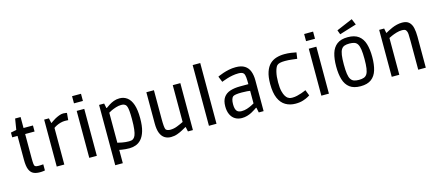

<svg xmlns="http://www.w3.org/2000/svg" viewBox="-61 -1465 5257 2303"><g transform="rotate(-15 2567.5 -313.0)"><path d="M254 14Q209 14 176.5 -1Q144 -16 126 -58Q108 -100 108 -183V-477H42V-536L112 -550L134 -686H202V-550H319V-475H202V-177Q202 -125 205 -101.5Q208 -78 220 -71.5Q232 -65 260 -65Q276 -65 289 -66Q302 -67 310 -67.5Q318 -68 318 -68V8Q318 8 300 11Q282 14 254 14Z M467 0V-583H526L539 -523H545Q545 -523 560 -534.5Q575 -546 600 -560Q625 -574 653.5 -585Q682 -596 707 -596Q725 -596 738.5 -593Q752 -590 752 -590L744 -502Q744 -502 730.5 -503Q717 -504 704 -504Q677 -504 649 -496.5Q621 -489 598 -477.5Q575 -466 561 -455V0Z M871 0V-583H965V0ZM863 -679V-768H974V-679Z M1149 166V-583H1212L1224 -524H1230Q1249 -538 1274.5 -554.5Q1300 -571 1333 -583.5Q1366 -596 1405 -596Q1459 -596 1499.5 -565.5Q1540 -535 1562 -470.5Q1584 -406 1584 -302Q1584 -205 1565.5 -143.5Q1547 -82 1516 -47.5Q1485 -13 1446 0.5Q1407 14 1368 14Q1344 14 1319 12Q1294 10 1274 6.5Q1254 3 1243 1V166ZM1383 -68Q1396 -68 1412 -70.5Q1428 -73 1440 -84Q1454 -95 1464 -119Q1474 -143 1480 -190.5Q1486 -238 1486 -316Q1486 -379 1482.5 -415.5Q1479 -452 1473 -470Q1467 -488 1458 -497Q1453 -502 1441 -508Q1429 -514 1404 -514Q1372 -514 1339 -503.5Q1306 -493 1280 -481Q1254 -469 1243 -461V-88Q1261 -83 1301.5 -75.5Q1342 -68 1383 -68Z M1884 13Q1840 13 1806.5 -8Q1773 -29 1754.5 -74.5Q1736 -120 1736 -197V-583H1830V-225Q1830 -172 1833 -139.5Q1836 -107 1843 -94Q1851 -84 1865.5 -79Q1880 -74 1899 -74Q1942 -74 1985 -91Q2028 -108 2064 -126V-583H2158V0H2096L2084 -57H2078Q2062 -48 2031.5 -31Q2001 -14 1963.5 -0.5Q1926 13 1884 13Z M2357 0V-754H2451V0Z M2765 13Q2718 13 2682 -8.5Q2646 -30 2626 -72Q2606 -114 2606 -173Q2606 -244 2635 -285Q2664 -326 2717 -343Q2770 -360 2841 -360H2943Q2943 -409 2940 -443.5Q2937 -478 2925 -495Q2915 -507 2898.5 -511.5Q2882 -516 2861 -516Q2822 -516 2784.5 -509Q2747 -502 2716 -492Q2685 -482 2666.5 -475Q2648 -468 2648 -468L2619 -540Q2619 -540 2638 -548.5Q2657 -557 2689.5 -568Q2722 -579 2762.5 -587.5Q2803 -596 2847 -596Q2917 -596 2958.5 -569.5Q3000 -543 3018 -495Q3036 -447 3036 -383V0H2976L2963 -62H2957Q2948 -56 2929.5 -43.5Q2911 -31 2886 -18Q2861 -5 2830 4Q2799 13 2765 13ZM2783 -68Q2818 -68 2850 -78.5Q2882 -89 2907 -101.5Q2932 -114 2943 -121V-277Q2932 -279 2906 -281.5Q2880 -284 2839 -284Q2750 -284 2729 -266Q2717 -256 2710 -232Q2703 -208 2703 -174Q2703 -118 2721.5 -93Q2740 -68 2783 -68Z M3431 13Q3362 13 3308.5 -18Q3255 -49 3225.5 -116.5Q3196 -184 3196 -293Q3196 -383 3216 -442Q3236 -501 3271 -534.5Q3306 -568 3353 -582Q3400 -596 3453 -596Q3494 -596 3534 -590.5Q3574 -585 3599 -579L3588 -502Q3567 -504 3525.5 -509.5Q3484 -515 3438 -515Q3400 -515 3375.5 -509Q3351 -503 3338 -490Q3319 -469 3306 -416Q3293 -363 3293 -288Q3293 -219 3303.5 -177Q3314 -135 3328.5 -113Q3343 -91 3355 -83Q3363 -77 3376 -72Q3389 -67 3414 -67Q3442 -67 3472 -74Q3502 -81 3527.5 -90Q3553 -99 3569 -106Q3585 -113 3585 -113L3613 -41Q3613 -41 3590.5 -27.5Q3568 -14 3527 -0.5Q3486 13 3431 13Z M3753 0V-583H3847V0ZM3745 -679V-768H3856V-679Z M4239 13Q4154 13 4105 -24Q4056 -61 4035.5 -129Q4015 -197 4015 -292Q4015 -386 4035.5 -454Q4056 -522 4105 -559Q4154 -596 4239 -596Q4324 -596 4373 -559Q4422 -522 4442.5 -454Q4463 -386 4463 -291Q4463 -197 4442.5 -129Q4422 -61 4373 -24Q4324 13 4239 13ZM4239 -66Q4276 -66 4300.5 -75Q4325 -84 4339.5 -107.5Q4354 -131 4360.5 -175.5Q4367 -220 4367 -292Q4367 -363 4360.5 -407.5Q4354 -452 4339.5 -476Q4325 -500 4300 -508.5Q4275 -517 4239 -517Q4202 -517 4177.5 -508.5Q4153 -500 4138 -476Q4123 -452 4116.5 -407.5Q4110 -363 4110 -292Q4110 -220 4116.5 -175.5Q4123 -131 4138 -107.5Q4153 -84 4177.5 -75Q4202 -66 4239 -66ZM4162 -653 4142 -707 4342 -792 4373 -718Z M4627 0V-583H4689L4700 -526H4705Q4715 -532 4736.5 -543.5Q4758 -555 4786.5 -567.5Q4815 -580 4848 -588Q4881 -596 4914 -596Q4970 -596 4999.5 -568.5Q5029 -541 5039.5 -493.5Q5050 -446 5050 -387V0H4956V-358Q4956 -414 4954 -443.5Q4952 -473 4941 -488Q4934 -501 4919.5 -504.5Q4905 -508 4889 -508Q4855 -508 4820 -497.5Q4785 -487 4758 -475Q4731 -463 4721 -457V0Z"/></g></svg>

Font: Ruda Medium
Style: Regular
Weight: 500
Version: Version 2.001